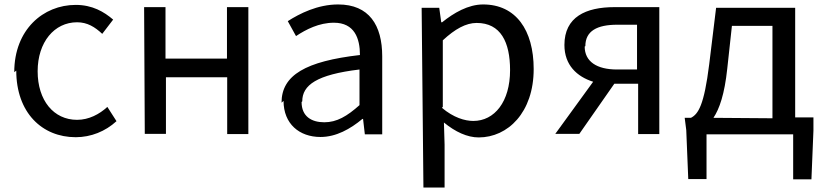

<svg xmlns="http://www.w3.org/2000/svg" viewBox="-20 -576 3701 862"><path d="M53 -259C53 -70 169 40 320 40C388 40 453 14 503 -32L462 -96C426 -63 379 -38 326 -38C221 -38 149 -125 149 -256C149 -387 224 -476 326 -476C372 -476 406 -455 439 -424L488 -488C447 -523 395 -554 320 -554C174 -554 44 -443 44 -252Z M630 25H725V-229H1000V26H1095V-544H999V-313H723V-544H627Z M1253 -123C1253 -20 1324 39 1419 39C1489 39 1553 3 1607 -42H1610L1618 27H1696V-323C1696 -463 1637 -556 1498 -556C1406 -556 1325 -515 1272 -481L1309 -414C1354 -444 1413 -474 1479 -474C1572 -474 1596 -403 1596 -329C1353 -301 1244 -239 1244 -115ZM1337 -121C1337 -194 1402 -241 1594 -264V-104C1538 -54 1492 -27 1436 -27C1379 -27 1334 -53 1334 -118Z M1881 266H1976V73L1973 -26C2024 16 2078 41 2129 41C2260 41 2376 -71 2376 -266C2376 -441 2296 -556 2149 -556C2082 -556 2017 -518 1965 -476H1961L1952 -541H1873ZM1968 -96V-395C2023 -446 2072 -473 2120 -473C2228 -473 2270 -387 2270 -261C2270 -119 2200 -33 2105 -33C2067 -33 2016 -48 1964 -92Z M2473 25H2581L2738 -200H2845V26H2940V-544H2739C2610 -544 2514 -500 2514 -374C2514 -284 2570 -232 2643 -209ZM2608 -369C2608 -437 2661 -465 2751 -465H2840V-264H2750C2659 -264 2605 -300 2605 -367Z M3061 8 3070 228H3152V27H3541V229H3623L3632 10V-49H3550V-541H3195L3164 -287C3141 -103 3115 -64 3082 -47H3054ZM3183 -47C3210 -87 3233 -154 3245 -267L3266 -460H3448V-45Z"/></svg>

Font: GenEiGothic-pro-Regular
Style: Regular
Weight: 400
Designer: Ryoko NISHIZUKA (kana & ideographs); Paul D. Hunt (Latin, Greek & Cyrillic); Wenlong ZHANG (bopomofo); Sandoll Communica
Foundry: Adobe Systems Incorporated; o_tamon
Version: Version 1.000.140830